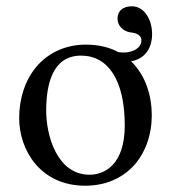

<svg xmlns="http://www.w3.org/2000/svg" viewBox="-20 -581 541 611"><path d="M41 -205C41 -103 109 10 251 10C315 10 364 -13 398 -46C443 -90 463 -153 463 -214C463 -275 444 -341 397 -386C439 -393 464 -425 464 -473C464 -520 438 -561 400 -561C371 -561 354 -546 354 -522C354 -502 368 -480 402 -477C416 -475 430 -467 430 -454C430 -420 388 -414 377 -414C370 -414 363 -414 357 -415C329 -430 295 -439 253 -439C187 -439 133 -412 96 -369C60 -326 41 -268 41 -205ZM238 -404C324 -404 377 -326 377 -182C377 -56 312 -25 265 -25C161 -25 127 -151 127 -228C127 -315 148 -404 238 -404Z"/></svg>

Font: Libertinus Serif
Style: Regular
Weight: 400
Designer: Philipp H. Poll, Khaled Hosny
Foundry: Caleb Maclennan
Version: Version 7.050;RELEASE